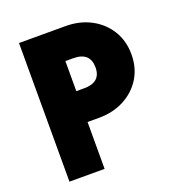

<svg xmlns="http://www.w3.org/2000/svg" viewBox="-129 -817 858 924"><g transform="rotate(-20 300.0 -355.0)"><path d="M70 0V-710H308Q381 -710 438 -679.5Q495 -649 527.5 -596Q560 -543 560 -474Q560 -405 527.5 -352.5Q495 -300 438 -270Q381 -240 308 -240H250V0ZM250 -398H290Q376 -398 376 -474Q376 -552 290 -552H250Z"/></g></svg>

Font: Geist Mono Black
Style: Regular
Weight: 900
Monospace: yes
Designer: Basement.studio, Andrés Briganti, Mateo Zaragoza
Foundry: Basement.studio, Vercel, Andrés Briganti, Guido Ferreyra, Mateo Zaragoza
Version: Version 1.500; ttfautohint (v1.8.4.7-5d5b)